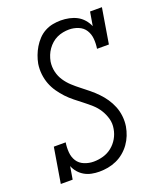

<svg xmlns="http://www.w3.org/2000/svg" viewBox="-139 -831 778 928"><g transform="rotate(-20 250.0 -367.5)"><path d="M211 8Q191 8 171.5 4Q152 0 135.5 -9.5Q119 -19 106.5 -33.5Q94 -48 87 -66L76 0H15L45 -181H106Q102 -156 104 -130.5Q106 -105 118.5 -85.5Q131 -66 154 -56.5Q177 -47 202 -47Q227 -47 251.5 -54Q276 -61 296 -77Q316 -93 329 -115.5Q342 -138 346 -163Q351 -190 344 -215Q337 -240 323.5 -261.5Q310 -283 291.5 -299.5Q273 -316 253 -331.5Q233 -347 213.5 -362.5Q194 -378 177 -396Q160 -414 145.5 -435Q131 -456 122 -479.5Q113 -503 110 -529.5Q107 -556 111 -583Q115 -604 122.5 -624Q130 -644 141 -662.5Q152 -681 167.5 -697.5Q183 -714 202.5 -724.5Q222 -735 243 -739Q264 -743 284 -743Q306 -743 327.5 -738.5Q349 -734 367 -724.5Q385 -715 399 -699Q413 -683 421 -664L433 -735H494L464 -554H403Q407 -579 405 -604Q403 -629 390.5 -649Q378 -669 355 -678.5Q332 -688 307 -688Q292 -688 276 -685Q260 -682 245 -675Q230 -668 217.5 -657Q205 -646 195.5 -632.5Q186 -619 180 -604Q174 -589 171 -573Q167 -546 173 -520.5Q179 -495 193 -474Q207 -453 225.5 -436Q244 -419 263.5 -404Q283 -389 302.5 -373Q322 -357 339.5 -339Q357 -321 371 -300.5Q385 -280 394.5 -256.5Q404 -233 407 -206.5Q410 -180 406 -154Q402 -131 393.5 -109.5Q385 -88 371.5 -69Q358 -50 339.5 -34.5Q321 -19 299.5 -9.5Q278 0 256 4Q234 8 211 8Z"/></g></svg>

Font: Iosevka Slab Light Oblique
Style: Regular
Weight: 300
Italic angle: -9°
Monospace: yes
Designer: Belleve Invis
Foundry: Belleve Invis
Version: Version 11.1.1; ttfautohint (v1.8.3)